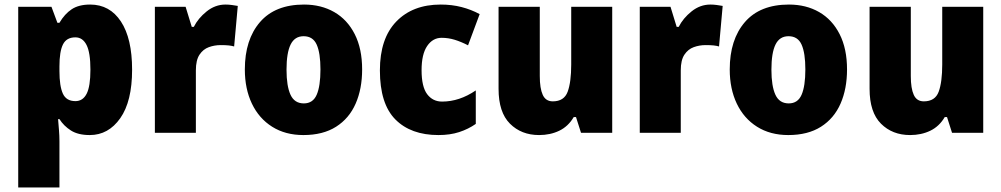

<svg xmlns="http://www.w3.org/2000/svg" viewBox="-20 -583 4397 843"><path d="M376 -563Q462 -563 511 -488.5Q560 -414 560 -277Q560 -138 508 -64Q456 10 374 10Q323 10 291.5 -10Q260 -30 241 -60H235Q237 -35 239 -11Q241 13 241 37V240H60V-553H206L232 -483H241Q264 -522 295 -542.5Q326 -563 376 -563ZM311 -419Q272 -419 256.5 -388Q241 -357 241 -292V-271Q241 -205 256 -172Q271 -139 311 -139Q344 -139 360.5 -171.5Q377 -204 377 -277Q377 -352 360 -385.5Q343 -419 311 -419Z M970 -563Q984 -563 998.5 -561Q1013 -559 1024 -557L1008 -379Q998 -382 984.5 -383.5Q971 -385 949 -385Q922 -385 897 -376Q872 -367 856 -343Q840 -319 840 -274V0H660V-553H795L822 -465H831Q850 -503 887.5 -533Q925 -563 970 -563Z M1570 -278Q1570 -193 1541.5 -128Q1513 -63 1455.5 -26.5Q1398 10 1312 10Q1233 10 1175 -26.5Q1117 -63 1086 -128Q1055 -193 1055 -278Q1055 -409 1121.5 -486Q1188 -563 1315 -563Q1390 -563 1447.5 -530Q1505 -497 1537.5 -433Q1570 -369 1570 -278ZM1238 -277Q1238 -205 1255.5 -167Q1273 -129 1314 -129Q1354 -129 1370.5 -167Q1387 -205 1387 -278Q1387 -350 1370.5 -387Q1354 -424 1313 -424Q1274 -424 1256 -387.5Q1238 -351 1238 -277Z M1905 10Q1784 10 1716 -58.5Q1648 -127 1648 -274Q1648 -414 1720 -488.5Q1792 -563 1915 -563Q1964 -563 2006.5 -552Q2049 -541 2086 -521L2035 -384Q2004 -400 1976 -408.5Q1948 -417 1919 -417Q1880 -417 1855.5 -381Q1831 -345 1831 -275Q1831 -202 1855.5 -169.5Q1880 -137 1921 -137Q1997 -137 2069 -186V-39Q2036 -16 1996 -3Q1956 10 1905 10Z M2668 -553V0H2531L2509 -69H2499Q2475 -28 2435.5 -9Q2396 10 2347 10Q2269 10 2219 -40Q2169 -90 2169 -193V-553H2350V-249Q2350 -195 2363 -166.5Q2376 -138 2407 -138Q2457 -138 2472.5 -180.5Q2488 -223 2488 -300V-553Z M3099 -563Q3113 -563 3127.5 -561Q3142 -559 3153 -557L3137 -379Q3127 -382 3113.5 -383.5Q3100 -385 3078 -385Q3051 -385 3026 -376Q3001 -367 2985 -343Q2969 -319 2969 -274V0H2789V-553H2924L2951 -465H2960Q2979 -503 3016.5 -533Q3054 -563 3099 -563Z M3699 -278Q3699 -193 3670.5 -128Q3642 -63 3584.5 -26.5Q3527 10 3441 10Q3362 10 3304 -26.5Q3246 -63 3215 -128Q3184 -193 3184 -278Q3184 -409 3250.5 -486Q3317 -563 3444 -563Q3519 -563 3576.5 -530Q3634 -497 3666.5 -433Q3699 -369 3699 -278ZM3367 -277Q3367 -205 3384.5 -167Q3402 -129 3443 -129Q3483 -129 3499.5 -167Q3516 -205 3516 -278Q3516 -350 3499.5 -387Q3483 -424 3442 -424Q3403 -424 3385 -387.5Q3367 -351 3367 -277Z M4297 -553V0H4160L4138 -69H4128Q4104 -28 4064.5 -9Q4025 10 3976 10Q3898 10 3848 -40Q3798 -90 3798 -193V-553H3979V-249Q3979 -195 3992 -166.5Q4005 -138 4036 -138Q4086 -138 4101.5 -180.5Q4117 -223 4117 -300V-553Z"/></svg>

Font: Noto Sans Myanmar SemiCondensed Black
Style: Regular
Weight: 900
Width: 4
Designer: Monotype Design Team
Foundry: Monotype Imaging Inc.
Version: Version 2.107; ttfautohint (v1.8.4.7-5d5b)